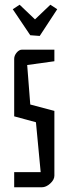

<svg xmlns="http://www.w3.org/2000/svg" viewBox="-20 -792 286 812"><path d="M40 -64H152L132 -275L40 -300V-543Q40 -557 50.5 -569.5Q61 -582 73 -582H210V-533L95 -517L108 -350L210 -323V-49Q210 -32 192.5 -16Q175 0 157 0H40ZM108 -643 34 -753 63 -772 128 -710 193 -772 222 -753 148 -640Z"/></svg>

Font: Bahianita
Style: Regular
Weight: 400
Designer: Pablo Cosgaya & Dani Raskovsky
Foundry: Pablo Cosgaya & Dani Raskovsky
Version: Version 1.008